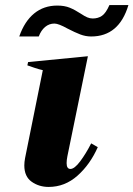

<svg xmlns="http://www.w3.org/2000/svg" viewBox="-20 -728 527 758"><path d="M206 -706Q235 -706 255.5 -697.5Q276 -689 299 -674Q314 -664 324.5 -659.5Q335 -655 346 -655Q367 -655 382.5 -665.5Q398 -676 412 -708H487Q450 -584 340 -584Q318 -584 297 -592Q276 -600 247 -615Q211 -635 195 -635Q174 -635 158 -621.5Q142 -608 133 -584H56Q77 -644 115 -675Q153 -706 206 -706ZM76 -75Q76 -88 79 -104L149 -451Q135 -454 115.5 -460.5Q96 -467 88 -470L91 -483L327 -506L246 -111Q243 -96 243 -84Q243 -61 258 -61Q274 -61 296.5 -91Q319 -121 340 -162L366 -147Q336 -79 286 -34.5Q236 10 172 10Q134 10 105 -10.5Q76 -31 76 -75Z"/></svg>

Font: Trirong ExtraBold
Style: Italic
Weight: 800
Italic angle: -12°
Designer: Katatrad Team
Foundry: CadsonDemak
Version: Version 1.001